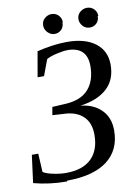

<svg xmlns="http://www.w3.org/2000/svg" viewBox="-94 -869 680 943"><g transform="rotate(-10 246.0 -397.5)"><path d="M165 10 162 14Q76 14 -3 -7L15 -145H47L52 -53Q68 -42 103 -35Q135 -28 166 -28Q248 -28 292 -70Q335 -112 335 -189Q335 -246 304 -278Q273 -310 217 -315L148 -319L155 -359L226 -363Q299 -368 336 -409Q374 -452 374 -525Q374 -619 279 -621Q256 -621 222 -613Q190 -606 171 -595L141 -515H109L131 -641Q213 -661 281 -661Q371 -661 422 -622Q473 -583 473 -514Q473 -440 427 -397Q380 -353 292 -341Q359 -334 397 -294Q434 -256 434 -193Q434 -96 365 -43Q295 10 165 10ZM455 -760H452Q452 -738 439 -725Q425 -711 405 -711Q384 -711 370 -726Q356 -742 356 -760Q356 -782 371 -795Q387 -809 406 -809Q427 -809 441 -795Q455 -781 455 -760ZM278 -760 276 -759Q276 -737 263 -724Q249 -710 229 -710Q210 -710 195 -725Q180 -740 180 -760Q180 -782 195 -795Q211 -809 229 -809Q250 -809 264 -795Q278 -781 278 -760Z"/></g></svg>

Font: Libra Serif Modern
Style: Italic
Weight: 400
Italic angle: -12°
Designer: Stefan Peev, Context Ltd
Foundry: Stefan Peev, Context Ltd
Version: Version 1.000